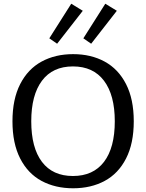

<svg xmlns="http://www.w3.org/2000/svg" viewBox="-20 -999 785 1032"><path d="M245 -793 363 -979 425 -941 287 -764ZM428 -793 546 -979 608 -941 470 -764ZM47 -347Q47 -466 88.5 -547Q130 -628 203.5 -668Q277 -708 373 -708Q469 -708 542.5 -668Q616 -628 657.5 -547Q699 -466 699 -347Q699 -228 657.5 -147Q616 -66 542.5 -26.5Q469 13 373 13Q277 13 203.5 -26.5Q130 -66 88.5 -147Q47 -228 47 -347ZM597 -347Q597 -488 539 -565Q481 -642 372 -642Q263 -642 205.5 -565Q148 -488 148 -347Q148 -205 205.5 -129Q263 -53 372 -53Q481 -53 539 -129Q597 -205 597 -347Z"/></svg>

Font: Maitree Medium
Style: Regular
Weight: 500
Designer: CadsonDemak Team
Foundry: CadsonDemak
Version: Version 1.000